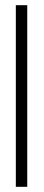

<svg xmlns="http://www.w3.org/2000/svg" viewBox="-20 -720 168 740"><path d="M41 0H85V-700H41Z"/></svg>

Font: Advent Pro Light
Style: Regular
Weight: 300
Version: Version 3.000